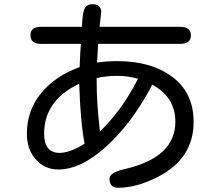

<svg xmlns="http://www.w3.org/2000/svg" viewBox="-20 -803 1040 903"><path d="M354.5 -487.3 357.4 -552.7 360.4 -596.7H172.9Q123 -596.7 123 -637.7Q123 -676.8 172.9 -676.8H365.2Q368.2 -734.4 374 -752Q381.8 -783.2 415 -783.2Q456.1 -783.2 456.1 -746.1L455.1 -738.3L448.2 -676.8H828.1Q877.9 -676.8 877.9 -636.7Q877.9 -596.7 828.1 -596.7H441.4V-593.8L436.5 -508.8Q483.4 -515.6 532.2 -515.6Q691.4 -515.6 791 -440.9Q890.6 -366.2 890.6 -229.5Q890.6 -56.6 721.7 29.3Q622.1 80.1 535.2 80.1Q495.1 80.1 495.1 38.1Q495.1 7.8 566.4 -7.8Q804.7 -62.5 804.7 -230.5Q804.7 -346.7 695.3 -405.3L690.4 -393.6Q599.6 -223.6 480.5 -114.7Q361.3 -5.9 253.9 -5.9Q190.4 -5.9 148.4 -53.2Q106.4 -100.6 106.4 -172.9Q106.4 -283.2 173.3 -364.7Q240.2 -446.3 354.5 -487.3ZM434.6 -435.5V-414.1Q434.6 -317.4 450.2 -184.6Q555.7 -287.1 628.9 -432.6Q581.1 -446.3 530.3 -446.3Q479.5 -446.3 434.6 -435.5ZM352.5 -409.2Q187.5 -331.1 187.5 -173.8Q187.5 -84 260.7 -84Q307.6 -84 377.9 -127Q358.4 -227.5 352.5 -409.2Z"/></svg>

Font: jf-openhuninn-1.0
Style: Regular
Weight: 400
Designer: [Kosugi Maru]
      Designed by Motoya company      

      [Varela Round]
      Joe Prince(Latin component); Avraham Co
Foundry: justfont CO.,LTD.
Version: 1.0